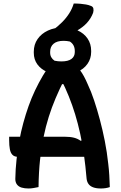

<svg xmlns="http://www.w3.org/2000/svg" viewBox="-20 -1061 690 1091"><path d="M32 -284H349Q379 -284 400.5 -278.5Q422 -273 438 -261L474 -272V-170H82Q62 -170 51 -181Q40 -192 36 -213Q32 -234 32 -264ZM199 2Q185 5 170.5 7.5Q156 10 142 10Q120 10 103 5Q86 0 76.5 -12.5Q67 -25 67 -44Q68 -100 74 -154.5Q80 -209 89.5 -261Q99 -313 112.5 -362.5Q126 -412 142.5 -458.5Q159 -505 179.5 -548Q200 -591 223 -630Q246 -669 272 -704Q283 -707 296.5 -708.5Q310 -710 329 -710Q363 -710 388.5 -699.5Q414 -689 435.5 -661Q457 -633 479 -581Q498 -541 515 -490Q532 -439 547.5 -381Q563 -323 575.5 -260Q588 -197 595 -131Q599 -99 601 -65Q603 -31 604 2Q593 6 580 8Q567 10 553 10Q527 10 509.5 3.5Q492 -3 483 -15.5Q474 -28 472 -46Q466 -118 457 -181.5Q448 -245 435.5 -302Q423 -359 407 -411.5Q391 -464 371 -513.5Q351 -563 326 -612L369 -583H303L347 -612Q319 -557 296.5 -504Q274 -451 257 -397Q240 -343 227.5 -282.5Q215 -222 207.5 -152.5Q200 -83 199 2ZM338 -905Q384 -905 420.5 -888.5Q457 -872 477.5 -842Q498 -812 498 -772V-766Q498 -728 477 -698Q456 -668 418 -652Q380 -636 332 -636Q286 -636 249.5 -651.5Q213 -667 192.5 -695Q172 -723 172 -761V-767Q172 -808 193.5 -839Q215 -870 252.5 -887.5Q290 -905 338 -905ZM341 -829Q304 -829 284.5 -812.5Q265 -796 265 -767V-761Q265 -747 271.5 -735.5Q278 -724 290 -716Q300 -714 309.5 -713Q319 -712 329 -712Q367 -712 386 -726Q405 -740 405 -765V-771Q405 -789 398 -802.5Q391 -816 377 -825Q368 -827 359.5 -828Q351 -829 341 -829ZM399 -1041Q421 -1041 437.5 -1039.5Q454 -1038 468.5 -1035.5Q483 -1033 495 -1028Q508 -1024 510.5 -1013Q513 -1002 509 -988Q503 -972 494 -957.5Q485 -943 474 -931Q463 -919 449 -908Q435 -897 419 -888Q403 -880 387.5 -877Q372 -874 350 -874Q338 -874 325.5 -875Q313 -876 302 -879.5Q291 -883 278 -888Q309 -911 332.5 -934.5Q356 -958 373 -984.5Q390 -1011 399 -1041Z"/></svg>

Font: Recursive Casual SemiBold
Style: Regular
Weight: 600
Version: Version 1.047